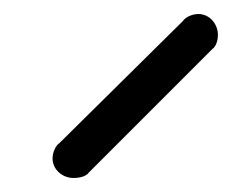

<svg xmlns="http://www.w3.org/2000/svg" viewBox="-20 -956 331 274"><path d="M263 -936C255 -936 245 -932 241 -926L65 -752C59 -748 55 -738 55 -730C55 -714 69 -702 85 -702C93 -702 103 -704 107 -710L283 -886C289 -890 291 -900 291 -906C291 -922 279 -936 263 -936Z"/></svg>

Font: bauhaus_2017
Style: _regular
Weight: 400
Version: Version 1.0